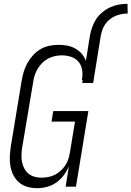

<svg xmlns="http://www.w3.org/2000/svg" viewBox="-20 -978 689 1006"><path d="M451 -790Q455 -813 463 -835.5Q471 -858 484 -878Q497 -898 516.5 -914Q536 -930 558 -940Q580 -950 603 -954Q626 -958 648 -958L649 -907Q633 -907 616.5 -904Q600 -901 584.5 -894.5Q569 -888 555.5 -877Q542 -866 532 -852Q522 -838 516.5 -822Q511 -806 508 -790ZM175 8Q148 8 123.5 1Q99 -6 80 -22Q61 -38 50 -60.5Q39 -83 34.5 -108Q30 -133 31.5 -159.5Q33 -186 37 -213L94 -558Q98 -581 105 -604Q112 -627 124 -648.5Q136 -670 153.5 -689Q171 -708 192.5 -720.5Q214 -733 238 -738Q262 -743 286 -743Q309 -743 331.5 -739Q354 -735 374 -724Q394 -713 408 -696.5Q422 -680 430 -659L451 -790H508L468 -543H411L413 -559H409Q414 -585 410.5 -610Q407 -635 392 -653.5Q377 -672 353 -680Q329 -688 304 -688Q286 -688 267.5 -684Q249 -680 232 -671Q215 -662 201.5 -648.5Q188 -635 178 -618.5Q168 -602 162 -584Q156 -566 154 -549L96 -204Q93 -185 92.5 -166Q92 -147 95.5 -129Q99 -111 107.5 -95Q116 -79 129.5 -68Q143 -57 160.5 -52Q178 -47 198 -47Q215 -47 233 -50.5Q251 -54 267 -62Q283 -70 297 -82.5Q311 -95 321.5 -110.5Q332 -126 337.5 -143Q343 -160 346 -177L373 -341H250L259 -396H443L378 0H324L341 -107Q331 -83 314.5 -60.5Q298 -38 275.5 -22Q253 -6 226.5 1Q200 8 175 8Z"/></svg>

Font: Iosevka Term Curly Light
Style: Italic
Weight: 300
Italic angle: -9°
Designer: Belleve Invis
Foundry: Belleve Invis
Version: Version 32.3.0